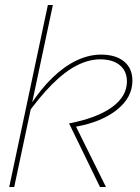

<svg xmlns="http://www.w3.org/2000/svg" viewBox="-20 -750 561 770"><path d="M257 -255Q370 -277 429.5 -320.5Q489 -364 489 -423Q489 -465 460.5 -488.5Q432 -512 382 -512Q336 -512 288 -487.5Q240 -463 189 -412Q138 -361 81 -281L99 -325Q144 -394 191.5 -439.5Q239 -485 288 -508Q337 -531 385 -531Q444 -531 477.5 -503.5Q511 -476 511 -426Q511 -360 450 -310.5Q389 -261 285 -242L405 0H381ZM172 -730H192L37 0H17Z"/></svg>

Font: Raleway Thin
Style: Italic
Weight: 100
Italic angle: -12°
Designer: Matt McInerney, Pablo Impallari, Rodrigo Fuenzalida
Foundry: Matt McInerney, Pablo Impallari, Rodrigo Fuenzalida
Version: Version 4.026